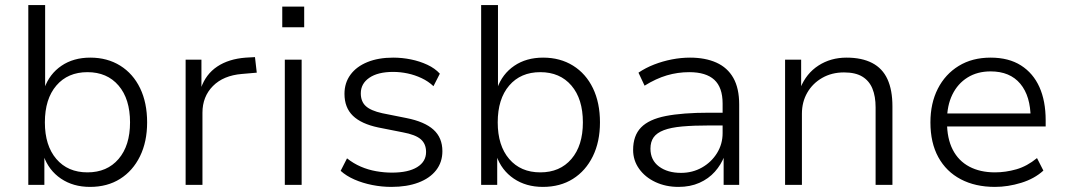

<svg xmlns="http://www.w3.org/2000/svg" viewBox="-20 -725 4179 753"><path d="M333 8Q267 8 219 -24.5Q171 -57 151 -114H154V0H91V-705H157V-379H154Q174 -435 221 -467Q268 -499 334 -499Q401 -499 451.5 -467.5Q502 -436 529.5 -379Q557 -322 557 -245Q557 -169 529 -112Q501 -55 451 -23.5Q401 8 333 8ZM323 -49Q400 -49 445 -101.5Q490 -154 490 -245Q490 -337 445 -389.5Q400 -442 323 -442Q246 -442 201 -389.5Q156 -337 156 -245Q156 -154 201 -101.5Q246 -49 323 -49Z M708 0V-491H770V-379H768Q787 -434 832 -464Q877 -494 944 -499L980 -501L987 -440L929 -435Q856 -429 815 -387.5Q774 -346 774 -283V0Z M1087 -618V-699H1173V-618ZM1097 0V-491H1163V0Z M1515 8Q1477 8 1439.5 0.5Q1402 -7 1370 -21Q1338 -35 1316 -55L1341 -104Q1366 -84 1395 -71.5Q1424 -59 1455.5 -53.5Q1487 -48 1517 -48Q1581 -48 1616 -69.5Q1651 -91 1651 -129Q1651 -161 1630 -179Q1609 -197 1560 -206L1464 -225Q1397 -239 1364 -271Q1331 -303 1331 -357Q1331 -400 1354.5 -432Q1378 -464 1421 -481.5Q1464 -499 1522 -499Q1557 -499 1591.5 -492Q1626 -485 1656 -471Q1686 -457 1705 -436L1680 -387Q1660 -406 1633.5 -418.5Q1607 -431 1578.5 -437Q1550 -443 1522 -443Q1462 -443 1428.5 -420Q1395 -397 1395 -359Q1395 -327 1414.5 -309Q1434 -291 1479 -281L1574 -262Q1645 -248 1680 -216.5Q1715 -185 1715 -132Q1715 -89 1690.5 -57.5Q1666 -26 1621 -9Q1576 8 1515 8Z M2109 8Q2043 8 1995 -24.5Q1947 -57 1927 -114H1930V0H1867V-705H1933V-379H1930Q1950 -435 1997 -467Q2044 -499 2110 -499Q2177 -499 2227.5 -467.5Q2278 -436 2305.5 -379Q2333 -322 2333 -245Q2333 -169 2305 -112Q2277 -55 2227 -23.5Q2177 8 2109 8ZM2099 -49Q2176 -49 2221 -101.5Q2266 -154 2266 -245Q2266 -337 2221 -389.5Q2176 -442 2099 -442Q2022 -442 1977 -389.5Q1932 -337 1932 -245Q1932 -154 1977 -101.5Q2022 -49 2099 -49Z M2641 8Q2591 8 2550.5 -11Q2510 -30 2486.5 -63Q2463 -96 2463 -137Q2463 -193 2494 -225Q2525 -257 2591 -270Q2657 -283 2762 -283H2827V-233H2764Q2700 -233 2655.5 -229Q2611 -225 2583.5 -214.5Q2556 -204 2543.5 -186.5Q2531 -169 2531 -142Q2531 -97 2564.5 -72Q2598 -47 2651 -47Q2696 -47 2733 -68Q2770 -89 2792 -124.5Q2814 -160 2814 -203V-319Q2814 -382 2781.5 -412Q2749 -442 2683 -442Q2638 -442 2595.5 -429.5Q2553 -417 2508 -389L2484 -440Q2512 -459 2545.5 -472Q2579 -485 2615 -492Q2651 -499 2686 -499Q2746 -499 2789.5 -479.5Q2833 -460 2856 -419.5Q2879 -379 2879 -315V0H2818V-113H2821Q2808 -79 2783.5 -51.5Q2759 -24 2723 -8Q2687 8 2641 8Z M3059 0V-491H3122V-380H3119Q3142 -437 3190 -468Q3238 -499 3300 -499Q3360 -499 3400.5 -478Q3441 -457 3460.5 -414.5Q3480 -372 3480 -308V0H3414V-304Q3414 -347 3401.5 -377.5Q3389 -408 3362 -424.5Q3335 -441 3290 -441Q3242 -441 3204.5 -419.5Q3167 -398 3146 -361.5Q3125 -325 3125 -279V0Z M3882 8Q3805 8 3748 -22Q3691 -52 3660 -108.5Q3629 -165 3629 -245Q3629 -320 3658 -377Q3687 -434 3740 -466.5Q3793 -499 3865 -499Q3936 -499 3984 -468.5Q4032 -438 4056.5 -383.5Q4081 -329 4081 -253V-229H3676V-280H4042L4022 -261Q4022 -348 3981.5 -396.5Q3941 -445 3865 -445Q3813 -445 3774.5 -421Q3736 -397 3715 -354Q3694 -311 3694 -253V-246Q3694 -182 3716.5 -138Q3739 -94 3781.5 -71.5Q3824 -49 3882 -49Q3924 -49 3966 -61Q4008 -73 4047 -105L4072 -56Q4037 -24 3985 -8Q3933 8 3882 8Z"/></svg>

Font: Nunito Sans 9pt Light
Style: Regular
Weight: 300
Version: Version 3.101;gftools[0.9.27]